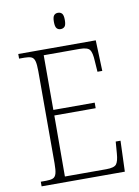

<svg xmlns="http://www.w3.org/2000/svg" viewBox="-97 -957 737 1020"><g transform="rotate(-10 272.0 -446.5)"><path d="M43 0V-25H72Q96 -25 109 -30.5Q122 -36 127 -54Q132 -72 132 -108V-605Q132 -642 127 -660Q122 -678 109 -683.5Q96 -689 72 -689H43V-714H461L467 -548H441L437 -606Q435 -652 423 -668Q411 -684 368 -684H175V-389H398V-359H175L174 -30H397Q440 -30 452 -45.5Q464 -61 467 -102L472 -166H498L492 0ZM288 -805Q275 -805 267 -814Q259 -823 259 -849Q259 -875 267 -884Q275 -893 288 -893Q302 -893 310 -884Q318 -875 318 -849Q318 -823 310 -814Q302 -805 288 -805Z"/></g></svg>

Font: Noto Serif Lao SemiCondensed ExtraLight
Style: Regular
Weight: 200
Width: 4
Designer: Monotype Design Team
Foundry: Monotype Imaging Inc.
Version: Version 2.003; ttfautohint (v1.8.4.7-5d5b)